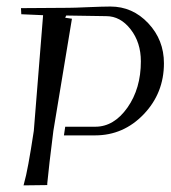

<svg xmlns="http://www.w3.org/2000/svg" viewBox="-20 -558 520 585"><path d="M43.9 -533.2 188.5 -534.2Q205.1 -534.2 247.1 -536.1Q294.9 -538.1 316.4 -538.1Q383.8 -538.1 431.6 -487.3Q479.5 -436.5 479.5 -365.2Q479.5 -274.4 418 -210Q356.4 -145.5 269.5 -145.5H174.8L178.7 -171.9H270.5Q327.1 -171.9 368.2 -230Q409.2 -288.1 409.2 -371.1Q409.2 -428.7 377.9 -468.8Q346.7 -508.8 303.7 -508.8Q295.9 -508.8 181.6 -510.7L178.7 -503.9L199.2 -501L142.6 -159.2Q128.9 -50.8 124 1V5.9L51.8 6.8L53.7 -1Q64.5 -37.1 83 -159.2L111.3 -511.7L44.9 -514.6Z"/></svg>

Font: Kleymisska
Style: Regular
Weight: 500
Italic angle: -8°
Designer: gluk
Foundry: gluk
Version: Version 0.298